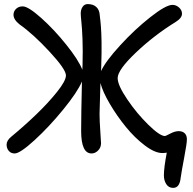

<svg xmlns="http://www.w3.org/2000/svg" viewBox="-20 -703 940 937"><path d="M51.8 45.9Q33.2 45.9 22.7 33.2Q12.2 20.5 12.2 2.9Q12.2 -17.6 35.2 -36.1Q99.6 -89.4 157.2 -144.8Q214.8 -200.2 258.3 -254.4Q301.8 -308.6 301.8 -335Q301.8 -364.3 222.2 -450.4Q142.6 -536.6 75.2 -584Q45.9 -607.4 45.9 -630.9Q45.9 -647.5 58.3 -659.7Q70.8 -671.9 90.8 -671.9Q117.7 -671.9 180.9 -615.5Q244.1 -559.1 303.7 -484.6Q363.3 -410.2 381.8 -362.8Q381.8 -377.9 382.8 -383.8Q384.8 -459.5 382.6 -512.9Q380.4 -566.4 377.2 -595.9Q374 -625.5 374 -637.2Q374 -656.2 383.1 -669.7Q392.1 -683.1 408.2 -683.1Q434.6 -683.1 450 -668.9Q465.3 -654.8 466.8 -628.9Q466.8 -627.4 468 -617.9Q469.2 -608.4 470.2 -599.1Q471.2 -589.8 472.4 -574Q473.6 -558.1 474.4 -539.3Q475.1 -520.5 475.6 -497.1Q476.1 -473.6 475.6 -443.6Q475.1 -413.6 474.1 -380.9Q473.1 -373 473.1 -356Q495.1 -403.8 566.2 -481.4Q637.2 -559.1 713.4 -619.1Q789.6 -679.2 821.8 -679.2Q839.4 -679.2 853.8 -666.3Q868.2 -653.3 868.2 -636.2Q868.2 -615.2 837.9 -596.2Q731.9 -530.8 643.1 -446.3Q554.2 -361.8 554.2 -321.8Q554.2 -287.1 601.1 -218Q647.9 -148.9 704.1 -94Q760.3 -39.1 785.2 -39.1Q788.1 -39.1 810.8 -51Q833.5 -63 852.1 -63Q870.6 -63 881.3 -52.7Q892.1 -42.5 892.1 -22.9Q892.1 -3.4 878.9 66.2Q865.7 135.7 861.8 164.1Q856.9 213.9 825.2 213.9Q803.2 213.9 791.5 195.8Q779.8 177.7 779.8 152.8Q779.8 116.2 793.9 42Q782.2 43.9 772 43.9Q735.8 43.9 686.8 6.8Q637.7 -30.3 594.5 -83.3Q551.3 -136.2 516.4 -195.3Q481.4 -254.4 470.2 -297.9Q465.8 -169.4 465.8 -147.9Q465.8 -113.8 469.5 -62.3Q473.1 -10.7 473.1 -3.9Q473.1 16.6 459 31.2Q444.8 45.9 426.8 45.9Q376 45.9 376 -64Q376 -141.1 379.9 -305.2Q357.9 -253.4 288.6 -168.5Q219.2 -83.5 148.4 -18.8Q77.6 45.9 51.8 45.9Z"/></svg>

Font: Shantell Sans Bouncy
Style: Regular
Weight: 400
Designer: Stephen Nixon, Anya Danilova, Shantell Martin
Foundry: Arrow Type
Version: Version 1.006;[9816181b4]